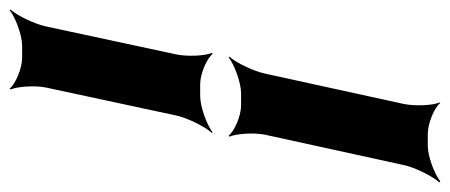

<svg xmlns="http://www.w3.org/2000/svg" viewBox="-295 -489 935 399"><g transform="rotate(-90 172.5 -289.5)"><path d="M69 132H94C116 132 149 146 158 158L159 156C153 143 151 106 156 82L219 -206C224 -230 242 -267 254 -280L253 -282C238 -270 200 -256 178 -256H153C131 -256 99 -270 90 -282L88 -280C94 -267 97 -230 92 -206L29 82C24 106 5 143 -7 156L-5 158C10 146 47 132 69 132ZM259 -391 317 -661C322 -685 340 -722 352 -735L351 -737C336 -725 299 -711 277 -711H252C230 -711 197 -725 188 -737L186 -735C192 -722 195 -685 190 -661L132 -391C127 -367 108 -330 96 -317L97 -315C112 -327 150 -341 172 -341H197C219 -341 251 -327 260 -315L262 -317C256 -330 254 -367 259 -391Z"/></g></svg>

Font: Asimov
Style: EdgeExtremeIt
Weight: 500
Designer: Google
Version: Version 2.000980: 2014